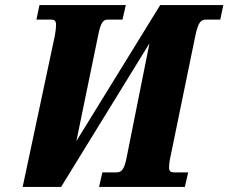

<svg xmlns="http://www.w3.org/2000/svg" viewBox="-20 -734 897 754"><path d="M69 0H220L567 -564L478 -119C468 -65 456 -57 436 -57H382L369 0H706L719 -57H666C652 -57 644 -60 644 -75C644 -91 647 -109 651 -126L747 -593C759 -650 770 -657 790 -657H845L857 -714H609L280 -180L365 -593C376 -650 387 -657 404 -657H461L474 -714H135L123 -657H181C192 -657 200 -653 200 -638C200 -621 198 -609 195 -592Z"/></svg>

Font: Noto Serif SemiCondensed Extra
Style: Italic
Weight: 800
Width: 4
Italic angle: -12°
Designer: Monotype Design Team
Foundry: Monotype Imaging Inc.
Version: Version 1.901